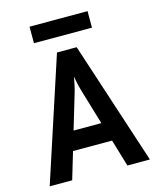

<svg xmlns="http://www.w3.org/2000/svg" viewBox="-127 -965 871 1055"><g transform="rotate(-15 308.0 -438.0)"><path d="M23 0 252 -700H364L593 0H465L325 -470Q322.5 -478 319.2 -491.5Q316 -505 313 -520Q310 -535 308 -548Q305.5 -535 302.5 -520Q299.5 -505 296.5 -491.5Q293.5 -478 291 -470L151 0ZM171 -154 203 -262H413L445 -154ZM143 -782V-876H473V-782Z"/></g></svg>

Font: Overpass Mono Light
Style: Regular
Weight: 300
Monospace: yes
Designer: Delve Withrington, Dave Bailey
Foundry: Delve Fonts LLC
Version: Version 4.000